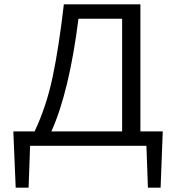

<svg xmlns="http://www.w3.org/2000/svg" viewBox="-20 -678 823 893"><path d="M737 -67 727 195H668L661 0H120L113 195H53L42 -67H141Q196 -183 225 -321Q254 -459 277 -658H633V-67ZM219 -67H548V-591H345Q302 -251 219 -67Z"/></svg>

Font: EauTest Medium
Style: Regular
Weight: 500
Designer: Christian Thalmann (Catharsis Fonts)
Version: Version 0.001;PS 000.001;hotconv 1.0.88;makeotf.lib2.5.64775